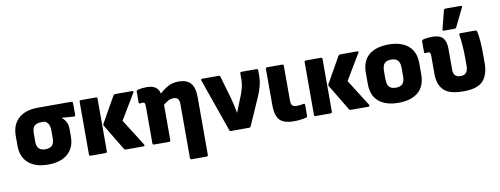

<svg xmlns="http://www.w3.org/2000/svg" viewBox="-71 -1119 4401 1690"><g transform="rotate(-10 2130.0 -274.0)"><path d="M276 12Q163 12 100.5 -43Q38 -98 38 -198V-285Q38 -386 99.5 -441.5Q161 -497 274 -497H571Q585 -497 585 -484V-379Q585 -364 570 -365L465 -373V-370Q484 -357 499.5 -330.5Q515 -304 515 -262V-198Q515 -98 452.5 -43Q390 12 276 12ZM276 -125Q315 -125 335 -144.5Q355 -164 355 -210V-275Q355 -320 341 -340Q327 -360 309 -366H278Q239 -366 218.5 -347Q198 -328 198 -279V-210Q198 -164 217.5 -144.5Q237 -125 276 -125Z M972 0Q961 0 956 -8L817 -239Q811 -248 817 -258L948 -489Q953 -497 964 -497H1115Q1124 -497 1126 -492.5Q1128 -488 1123 -481L987 -254L1137 -17Q1141 -10 1139 -5Q1137 0 1129 0ZM658 0Q644 0 644 -14V-484Q644 -497 658 -497H790Q804 -497 804 -484V-14Q804 0 790 0Z M1225 0Q1211 0 1211 -14V-340Q1211 -365 1206 -372.5Q1201 -380 1188 -380Q1181 -380 1176 -379Q1171 -378 1166 -378Q1154 -377 1154 -390V-484Q1154 -496 1171 -501Q1208 -509 1248 -509Q1345 -509 1361 -431Q1394 -462 1435 -485.5Q1476 -509 1532 -509Q1603 -509 1638.5 -470Q1674 -431 1674 -346V171Q1674 185 1660 185H1528Q1514 185 1514 171V-309Q1514 -341 1502 -356.5Q1490 -372 1462 -372Q1438 -372 1415 -360Q1392 -348 1371 -329V-14Q1371 0 1357 0Z M1912 0Q1900 0 1897 -11L1732 -482Q1727 -497 1743 -497H1887Q1900 -497 1903 -486L1963 -278Q1972 -246 1978.5 -214Q1985 -182 1991 -150H1993Q2001 -170 2009 -190.5Q2017 -211 2025 -231L2049 -290Q2062 -325 2071 -358Q2080 -391 2080 -427V-483Q2080 -497 2093 -497H2227Q2240 -497 2240 -482V-436Q2240 -389 2228 -344Q2216 -299 2195 -251L2089 -11Q2084 0 2073 0Z M2472 12Q2417 12 2381 -3Q2345 -18 2327 -56Q2309 -94 2309 -164V-484Q2309 -497 2323 -497H2455Q2469 -497 2469 -484V-177Q2469 -143 2480 -130Q2491 -117 2522 -117Q2538 -117 2553 -119Q2568 -121 2581 -124Q2594 -127 2594 -113V-16Q2594 -4 2583 -1Q2564 4 2536 8Q2508 12 2472 12Z M2983 0Q2972 0 2967 -8L2828 -239Q2822 -248 2828 -258L2959 -489Q2964 -497 2975 -497H3126Q3135 -497 3137 -492.5Q3139 -488 3134 -481L2998 -254L3148 -17Q3152 -10 3150 -5Q3148 0 3140 0ZM2669 0Q2655 0 2655 -14V-484Q2655 -497 2669 -497H2801Q2815 -497 2815 -484V-14Q2815 0 2801 0Z M3408 12Q3295 12 3232 -41Q3169 -94 3169 -200V-297Q3169 -403 3232 -456Q3295 -509 3408 -509Q3520 -509 3583.5 -456Q3647 -403 3647 -297V-200Q3647 -94 3583.5 -41Q3520 12 3408 12ZM3408 -123Q3448 -123 3467.5 -144Q3487 -165 3487 -215V-283Q3487 -332 3467.5 -353Q3448 -374 3408 -374Q3367 -374 3348 -353Q3329 -332 3329 -283V-215Q3329 -165 3348 -144Q3367 -123 3408 -123Z M3988 12Q3863 12 3812.5 -38Q3762 -88 3762 -183V-340Q3762 -365 3757 -372.5Q3752 -380 3739 -380Q3732 -380 3727 -379Q3722 -378 3717 -378Q3705 -377 3705 -390V-484Q3705 -496 3722 -501Q3759 -509 3799 -509Q3869 -509 3895.5 -475.5Q3922 -442 3922 -383V-192Q3922 -159 3937.5 -142Q3953 -125 3988 -125Q4023 -125 4038 -146.5Q4053 -168 4053 -202V-272Q4053 -343 4048.5 -394.5Q4044 -446 4038 -482Q4035 -497 4050 -497H4183Q4195 -497 4198 -485Q4205 -451 4209.5 -401Q4214 -351 4214 -286V-201Q4214 -98 4164 -43Q4114 12 3988 12ZM3910 -544Q3896 -544 3900 -558L3942 -722Q3945 -733 3958 -733H4093Q4110 -733 4101 -716L4022 -554Q4017 -544 4005 -544Z"/></g></svg>

Font: Sofia Sans Black
Style: Regular
Weight: 900
Designer: Botio Nikoltchev, Ani Petrova
Foundry: lettersoup
Version: Version 4.100; ttfautohint (v1.8.3)